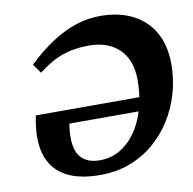

<svg xmlns="http://www.w3.org/2000/svg" viewBox="-79 -770 870 864"><g transform="rotate(-10 356.0 -337.5)"><path d="M71.5 -299.5H578L557 -237H158L221 -276Q214.5 -247 211.2 -221.8Q208 -196.5 208 -175Q208 -111 237 -80.8Q266 -50.5 322.5 -50.5Q362 -50.5 396.8 -66.5Q431.5 -82.5 459.8 -112Q488 -141.5 508.2 -182Q528.5 -222.5 539.2 -271.8Q550 -321 550 -376.5Q550 -439.5 526.2 -482Q502.5 -524.5 460.2 -546Q418 -567.5 361.5 -567.5Q317.5 -567.5 279.8 -560Q242 -552.5 205.5 -534.5Q169 -516.5 128 -484.5L98 -526.5Q154.5 -580.5 210.2 -617Q266 -653.5 321.5 -671.8Q377 -690 432.5 -690Q520.5 -690 583 -657.5Q645.5 -625 678.8 -565Q712 -505 712 -421.5Q712 -353.5 693.8 -289.2Q675.5 -225 641 -170Q606.5 -115 557.5 -73.2Q508.5 -31.5 446.5 -8.2Q384.5 15 312 15Q226.5 15 170.5 -10.2Q114.5 -35.5 87.2 -83.8Q60 -132 60 -201Q60 -224 62.8 -248.5Q65.5 -273 71.5 -299.5Z"/></g></svg>

Font: Newsreader 24pt ExtraBold
Style: Italic
Weight: 800
Italic angle: -17°
Designer: Hugues Gentile
Foundry: Production Type
Version: Version 1.003